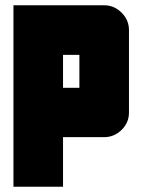

<svg xmlns="http://www.w3.org/2000/svg" viewBox="-20 -708 540 728"><path d="M281 -375V-500H219V-375ZM469 -281Q469 -243 441 -215.5Q413 -188 375 -188H219V0H31V-688H375Q413 -688 441 -660Q469 -632 469 -594Z"/></svg>

Font: CostaRica
Style: Normal
Weight: 900
Version: Version 1.3